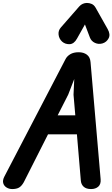

<svg xmlns="http://www.w3.org/2000/svg" viewBox="-41 -1283 762 1303"><path d="M42 0Q20.5 0 3.2 -10.8Q-14 -21.5 -19.2 -40.5Q-24.5 -59.5 -11 -85.5L403 -880.5Q413 -901 435.5 -914.8Q458 -928.5 493 -928.5Q526.5 -928.5 548.8 -911.8Q571 -895 573.5 -861L642 -66Q644.5 -32.5 625.8 -16.2Q607 0 577 0Q544 0 526.8 -15.8Q509.5 -31.5 507.5 -58L481 -371.5H285L120.5 -46.5Q106 -20.5 88.5 -10.2Q71 0 42 0ZM350.5 -500.5H470L458 -640L463 -747L422 -641ZM655 -988.5Q628 -980.5 603.2 -992Q578.5 -1003.5 569 -1028.5L535.5 -1117L481.5 -1021Q461.5 -984.5 431.5 -983.2Q401.5 -982 380 -1001Q359.5 -1020.5 356.5 -1048Q353.5 -1075.5 372 -1096.5L496.5 -1239Q507.5 -1251.5 521.2 -1257.2Q535 -1263 549 -1263Q566 -1263 581.8 -1256Q597.5 -1249 608 -1230.5L689.5 -1086Q710 -1049.5 696.2 -1023.2Q682.5 -997 655 -988.5Z"/></svg>

Font: Edu VIC WA NT Hand Pre
Style: Regular
Weight: 400
Designer: Tina and Corey Anderson, Eben Sorkin, Mirko Velimirovic
Foundry: Google for Education
Version: Version 1.000